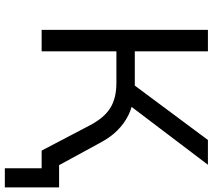

<svg xmlns="http://www.w3.org/2000/svg" viewBox="-64 -682 901 814"><g transform="rotate(90 387.0 -274.5)"><path d="M693 156V0H641V-74H774V156ZM106 0V-705H197V-395H356L329 -377L573 -705H678L418 -362L384 -391Q431 -386 467.5 -368Q504 -350 533.5 -320Q563 -290 586 -246L720 0H618L510 -206Q479 -265 437.5 -291Q396 -317 331 -317H197V0Z"/></g></svg>

Font: Nunito Sans 10pt SemiExpanded
Style: Regular
Weight: 400
Width: 6
Designer: Vernon Adams
Foundry: Vernon Adams
Version: Version 3.101;gftools[0.9.27]